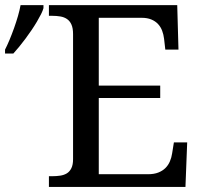

<svg xmlns="http://www.w3.org/2000/svg" viewBox="-73 -734 797 754"><path d="M314.9 -49.8H507.8Q531.7 -49.8 548.6 -56.4Q565.4 -63 576.7 -74.2Q587.9 -85.4 594.2 -100.3Q600.6 -115.2 603 -131.8L609.9 -174.8H662.1L655.3 0H119.1V-42H131.8Q148.4 -42 163.3 -44.2Q178.2 -46.4 189.5 -53.2Q200.7 -60.1 207.3 -73.5Q213.9 -86.9 213.9 -108.9V-600.1Q213.9 -623.5 207.5 -637.7Q201.2 -651.9 189.9 -659.4Q178.7 -667 163.8 -669.4Q148.9 -671.9 131.8 -671.9H119.1V-713.9H623L627.9 -539.1H576.2L571.3 -582Q569.3 -598.6 563.7 -613.5Q558.1 -628.4 547.6 -639.6Q537.1 -650.9 521.2 -657.5Q505.4 -664.1 482.9 -664.1H314.9V-397.9H556.2V-349.1H314.9ZM-53.2 -539.1Q-44.9 -555.2 -35.6 -577.4Q-26.4 -599.6 -17.8 -623.5Q-9.3 -647.5 -2.4 -671.1Q4.4 -694.8 7.8 -713.9H97.7V-702.1Q95.2 -692.4 88.4 -678.7Q81.5 -665 72 -648.9Q62.5 -632.8 50.8 -615.5Q39.1 -598.1 26.6 -581.5Q14.2 -564.9 2 -550Q-10.3 -535.2 -20.5 -523.9H-53.2Z"/></svg>

Font: Droid Serif
Style: Regular
Weight: 400
Designer: Monotype Design team
Foundry: Monotype Imaging Inc.
Version: Version 1.03